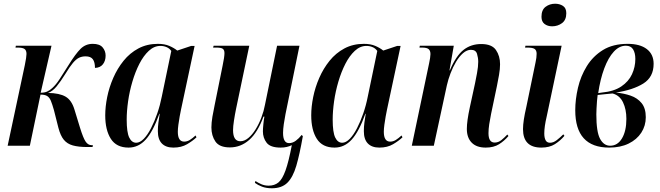

<svg xmlns="http://www.w3.org/2000/svg" viewBox="-20 -781 3537 1029"><path d="M449 7Q401 7 370.5 -1.5Q340 -10 322 -32Q304 -54 293 -96L269 -191Q260 -223 252.5 -241Q245 -259 232.5 -266.5Q220 -274 197 -274L140 0H21L113 -432Q122 -476 122 -492Q122 -511 111.5 -518.5Q101 -526 75 -526H63L65 -536H256L198 -284Q218 -284 232 -290Q246 -296 260 -309Q280 -327 299.5 -357Q319 -387 346 -430Q385 -493 412 -519.5Q439 -546 477 -546Q514 -546 530 -527Q546 -508 546 -483Q546 -455 531.5 -436.5Q517 -418 489 -417Q489 -448 477.5 -463.5Q466 -479 439 -479Q419 -479 403.5 -471.5Q388 -464 371 -444Q354 -424 331 -386Q305 -344 283 -317.5Q261 -291 237 -283Q299 -282 331.5 -263Q364 -244 379 -194L409 -96Q426 -41 439 -22Q452 -3 471 -3H478L476 7Z M669 10Q604 10 574 -37Q544 -84 544 -163Q544 -209 554.5 -261Q565 -313 587 -363.5Q609 -414 642.5 -455.5Q676 -497 722 -521.5Q768 -546 826 -546Q862 -546 887.5 -535Q913 -524 930 -510L1005 -535H1023L950 -193Q947 -179 943 -157Q939 -135 936 -112.5Q933 -90 933 -75Q933 -22 967 -22Q983 -22 997.5 -31Q1012 -40 1028 -55L1033 -45Q1013 -26 982.5 -8Q952 10 909 10Q869 10 847.5 -12Q826 -34 826 -78Q826 -102 829 -124Q832 -146 836 -171H834Q800 -76 761 -33Q722 10 669 10ZM710 -16Q730 -16 750.5 -37Q771 -58 789.5 -94Q808 -130 823 -173.5Q838 -217 847 -263L898 -508Q888 -522 872.5 -528.5Q857 -535 840 -535Q806 -535 777.5 -508.5Q749 -482 727 -439Q705 -396 689.5 -343.5Q674 -291 666.5 -238Q659 -185 659 -140Q659 -72 672.5 -44Q686 -16 710 -16Z M1437 228Q1407 228 1384.5 219.5Q1362 211 1346 199L1349 189Q1362 198 1380 206Q1398 214 1420 214Q1451 214 1472 197Q1493 180 1510 133Q1527 86 1544 -3Q1532 3 1517 6.5Q1502 10 1484 10Q1429 10 1409 -16Q1389 -42 1389 -77Q1389 -91 1391.5 -116Q1394 -141 1397 -156H1392Q1361 -71 1315.5 -31Q1270 9 1212 9Q1156 9 1134.5 -22.5Q1113 -54 1113 -98Q1113 -123 1118.5 -156Q1124 -189 1130 -216L1173 -429Q1178 -452 1180.5 -469.5Q1183 -487 1183 -496Q1183 -513 1174 -519.5Q1165 -526 1139 -526H1122L1125 -536H1316L1245 -197Q1239 -168 1234 -135.5Q1229 -103 1229 -84Q1229 -24 1268 -24Q1290 -24 1311 -41.5Q1332 -59 1350 -88Q1368 -117 1381 -151.5Q1394 -186 1400 -219L1465 -536H1585L1510 -169Q1505 -144 1501 -116Q1497 -88 1497 -69Q1497 -14 1529 -14Q1548 -14 1565 -26.5Q1582 -39 1597 -58L1603 -51Q1586 46 1568 107.5Q1550 169 1520 198.5Q1490 228 1437 228Z M1773 10Q1708 10 1678 -37Q1648 -84 1648 -163Q1648 -209 1658.5 -261Q1669 -313 1691 -363.5Q1713 -414 1746.5 -455.5Q1780 -497 1826 -521.5Q1872 -546 1930 -546Q1966 -546 1991.5 -535Q2017 -524 2034 -510L2109 -535H2127L2054 -193Q2051 -179 2047 -157Q2043 -135 2040 -112.5Q2037 -90 2037 -75Q2037 -22 2071 -22Q2087 -22 2101.5 -31Q2116 -40 2132 -55L2137 -45Q2117 -26 2086.5 -8Q2056 10 2013 10Q1973 10 1951.5 -12Q1930 -34 1930 -78Q1930 -102 1933 -124Q1936 -146 1940 -171H1938Q1904 -76 1865 -33Q1826 10 1773 10ZM1814 -16Q1834 -16 1854.5 -37Q1875 -58 1893.5 -94Q1912 -130 1927 -173.5Q1942 -217 1951 -263L2002 -508Q1992 -522 1976.5 -528.5Q1961 -535 1944 -535Q1910 -535 1881.5 -508.5Q1853 -482 1831 -439Q1809 -396 1793.5 -343.5Q1778 -291 1770.5 -238Q1763 -185 1763 -140Q1763 -72 1776.5 -44Q1790 -16 1814 -16Z M2583 10Q2534 10 2508 -16.5Q2482 -43 2482 -90Q2482 -132 2498 -206L2526 -335Q2530 -354 2536.5 -389Q2543 -424 2543 -450Q2543 -471 2536.5 -492.5Q2530 -514 2504 -514Q2482 -514 2461.5 -496Q2441 -478 2424 -449.5Q2407 -421 2394.5 -388Q2382 -355 2375 -324L2305 0H2187L2280 -443Q2283 -457 2285 -470Q2287 -483 2287 -491Q2287 -509 2277.5 -517.5Q2268 -526 2242 -526H2228L2230 -536H2412L2389 -404H2391Q2424 -482 2464 -513.5Q2504 -545 2559 -545Q2616 -545 2638 -513Q2660 -481 2660 -437Q2660 -411 2654.5 -379.5Q2649 -348 2643 -319L2612 -171Q2606 -142 2602 -115.5Q2598 -89 2598 -67Q2598 -17 2631 -17Q2651 -17 2667.5 -30.5Q2684 -44 2699 -60L2705 -52Q2683 -26 2654.5 -8Q2626 10 2583 10Z M2939 -640Q2915 -640 2898.5 -652.5Q2882 -665 2882 -691Q2882 -728 2904 -744.5Q2926 -761 2955 -761Q2979 -761 2997 -749.5Q3015 -738 3015 -710Q3015 -674 2992 -657Q2969 -640 2939 -640ZM2881 10Q2783 10 2783 -89Q2783 -111 2787.5 -140.5Q2792 -170 2801 -209L2850 -446Q2853 -459 2854.5 -471Q2856 -483 2856 -493Q2856 -511 2845.5 -518.5Q2835 -526 2806 -526H2794L2796 -536H2990L2910 -157Q2897 -102 2897 -66Q2897 -43 2904 -29.5Q2911 -16 2928 -16Q2946 -16 2964 -30Q2982 -44 2999 -61L3005 -53Q2983 -27 2954 -8.5Q2925 10 2881 10Z M3245 10Q3063 10 3063 -190Q3063 -248 3077.5 -310.5Q3092 -373 3125 -426.5Q3158 -480 3211.5 -513Q3265 -546 3344 -546Q3410 -546 3446.5 -518Q3483 -490 3483 -439Q3483 -368 3428 -333.5Q3373 -299 3281 -285Q3323 -281 3359.5 -268.5Q3396 -256 3418.5 -228.5Q3441 -201 3441 -153Q3441 -107 3417 -70Q3393 -33 3349 -11.5Q3305 10 3245 10ZM3206 -285Q3270 -291 3309.5 -317.5Q3349 -344 3367 -383Q3385 -422 3385 -465Q3385 -497 3373 -516.5Q3361 -536 3334 -536Q3299 -536 3269.5 -504Q3240 -472 3218.5 -414.5Q3197 -357 3186 -282ZM3250 0Q3290 0 3313.5 -39.5Q3337 -79 3337 -144Q3337 -195 3319 -232.5Q3301 -270 3263 -280Q3250 -279 3225.5 -276.5Q3201 -274 3183 -272Q3181 -260 3179.5 -239.5Q3178 -219 3177 -199Q3176 -179 3176 -168Q3176 -74 3196 -37Q3216 0 3250 0Z"/></svg>

Font: Noto Serif Display Condensed SemiBold
Style: Italic
Weight: 600
Width: 3
Italic angle: -12°
Designer: Monotype Design Team
Foundry: Monotype Imaging Inc.
Version: Version 2.009